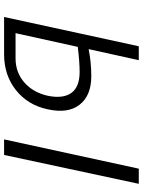

<svg xmlns="http://www.w3.org/2000/svg" viewBox="100 -798 698 938"><g transform="rotate(90 449.0 -329.0)"><path d="M352 -426Q447 -426 491.5 -369Q536 -312 514 -213Q494 -117 421 -58.5Q348 0 245 0H63L206 -658H274L220 -413Q285 -426 352 -426ZM804 -658H878L737 0H661ZM448 -214Q463 -288 434 -328.5Q405 -369 332 -369Q283 -369 209 -360L142 -56H265Q334 -56 383 -99Q432 -142 448 -214Z"/></g></svg>

Font: EauTestInfant
Style: Italic
Weight: 400
Italic angle: -12°
Designer: Christian Thalmann (Catharsis Fonts)
Version: Version 0.001;PS 000.001;hotconv 1.0.88;makeotf.lib2.5.64775